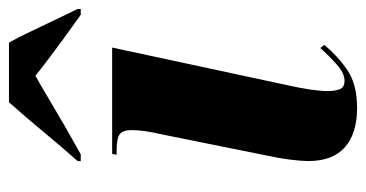

<svg xmlns="http://www.w3.org/2000/svg" viewBox="-214 -592 816 428"><g transform="rotate(-90 194.0 -378.0)"><path d="M167 10Q111 10 80 -17Q49 -44 49 -99Q49 -113 52 -138Q55 -163 65 -210L109 -428Q113 -445 115.5 -461.5Q118 -478 118 -493Q118 -511 109.5 -518.5Q101 -526 72 -526H63L65 -536H302L218 -145Q205 -87 205 -55Q205 -40 209 -29Q213 -18 228 -18Q245 -18 265 -36Q285 -54 301 -72L308 -63Q283 -33 251.5 -11.5Q220 10 167 10ZM49 -613Q80 -648 114 -689Q148 -730 180 -766H313Q324 -747 338 -717Q352 -687 366 -658.5Q380 -630 388 -613V-606H375Q288 -668 239 -707Q219 -696 189 -678Q159 -660 126 -641Q93 -622 64 -606H49Z"/></g></svg>

Font: Noto Serif Display ExtraCondensed Black
Style: Italic
Weight: 900
Width: 2
Italic angle: -12°
Designer: Monotype Design Team
Foundry: Monotype Imaging Inc.
Version: Version 2.009